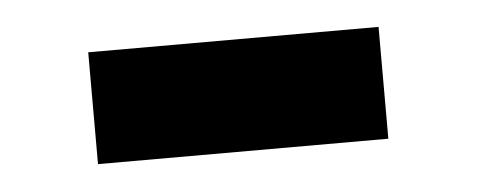

<svg xmlns="http://www.w3.org/2000/svg" viewBox="-26 -352 484 195"><g transform="rotate(-5 216.0 -255.0)"><path d="M364 -198H68V-312H364Z"/></g></svg>

Font: Space Grotesk Variable Light
Style: Regular
Weight: 300
Designer: Florian Karsten
Foundry: Florian Karsten
Version: Version 2.000